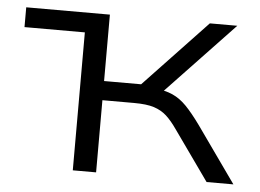

<svg xmlns="http://www.w3.org/2000/svg" viewBox="-42 -546 810 599"><g transform="rotate(5 363.0 -247.0)"><path d="M206 0V-432H17V-494H279V-286H395L592 -494H678L452 -256L436 -277Q471 -274 494.5 -263.5Q518 -253 538.5 -232Q559 -211 585 -175L709 0H625L515 -155Q497 -181 480.5 -196Q464 -211 441 -218.5Q418 -226 378 -226H279V0Z"/></g></svg>

Font: Nunito Sans 7pt SemiExpanded Light
Style: Regular
Weight: 300
Width: 6
Designer: Vernon Adams
Foundry: Vernon Adams
Version: Version 3.101;gftools[0.9.27]